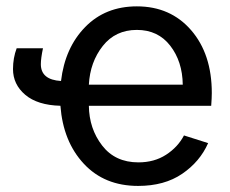

<svg xmlns="http://www.w3.org/2000/svg" viewBox="-20 -576 733 613"><path d="M263.7 -305.7H563.5Q562.5 -379.9 523.4 -430.2Q484.4 -480.5 417 -480.5Q348.6 -480.5 308.1 -429.2Q267.6 -377.9 263.7 -305.7ZM21.5 -355.5Q21.5 -390.6 33.2 -421.9H117.2Q110.4 -389.6 110.4 -371.1Q110.4 -321.3 174.8 -317.4Q187.5 -423.8 252 -489.7Q316.4 -555.7 417 -555.7Q524.4 -555.7 590.3 -479.5Q656.2 -403.3 656.2 -279.3Q656.2 -263.7 654.3 -238.3H263.7Q264.6 -165 306.2 -111.3Q347.7 -57.6 421.9 -57.6Q472.7 -57.6 510.3 -82Q547.9 -106.4 567.4 -143.6L644.5 -119.1Q618.2 -59.6 561.5 -21Q504.9 17.6 420.9 17.6Q313.5 17.6 247.6 -53.2Q181.6 -124 172.9 -238.3Q99.6 -240.2 60.5 -273.4Q21.5 -306.6 21.5 -355.5Z"/></svg>

Font: Gothic A1 Medium
Style: Regular
Weight: 500
Designer: HanYang I&C Co.,Ltd.
Foundry: HanYang I&C Co.,Ltd.
Version: Version 2.50